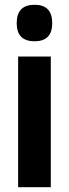

<svg xmlns="http://www.w3.org/2000/svg" viewBox="-20 -785 289 805"><path d="M125 -765Q199 -765 199 -688Q199 -612 125 -612Q50 -612 50 -688Q50 -765 125 -765ZM193 -548V0H56V-548Z"/></svg>

Font: Noto Sans Bengali ExtraCondensed
Style: Bold
Weight: 700
Width: 2
Designer: Joana Ranito - Universal Thirst; Jelle Bosma - Monotype Design Team
Foundry: Universal Thirst ehf.
Version: Version 3.000; ttfautohint (v1.8.4.7-5d5b)